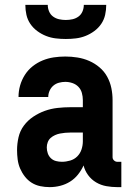

<svg xmlns="http://www.w3.org/2000/svg" viewBox="-20 -760 540 788"><path d="M184 8Q164 8 145 4Q126 0 110 -10Q94 -20 82 -35.5Q70 -51 62.5 -68.5Q55 -86 52.5 -105.5Q50 -125 50 -144Q50 -170 56 -196.5Q62 -223 78 -244.5Q94 -266 116.5 -281Q139 -296 164 -305Q189 -314 216 -317Q243 -320 269 -320H320V-349Q320 -364 316 -378.5Q312 -393 302 -403.5Q292 -414 277.5 -419Q263 -424 248 -424Q235 -424 222 -420.5Q209 -417 199 -408.5Q189 -400 183.5 -387.5Q178 -375 178 -362H56Q56 -386 62.5 -409Q69 -432 82 -452.5Q95 -473 114 -488Q133 -503 155 -512Q177 -521 200.5 -524.5Q224 -528 248 -528Q273 -528 298 -524Q323 -520 346 -510Q369 -500 388.5 -483.5Q408 -467 420 -445Q432 -423 437 -398.5Q442 -374 442 -349V-115Q442 -107 448 -101.5Q454 -96 461 -96H478V8H461Q439 8 416.5 4Q394 0 374.5 -11.5Q355 -23 341.5 -41.5Q328 -60 323 -81Q314 -61 300 -43.5Q286 -26 267.5 -14.5Q249 -3 227.5 2.5Q206 8 184 8ZM234 -96Q251 -96 268 -101Q285 -106 297 -118Q309 -130 314.5 -146.5Q320 -163 320 -180V-216H269Q258 -216 247.5 -215Q237 -214 226.5 -212Q216 -210 206 -205.5Q196 -201 188 -194Q180 -187 176 -176.5Q172 -166 172 -155Q172 -143 176 -131Q180 -119 189 -110.5Q198 -102 210 -99Q222 -96 234 -96ZM250 -600Q229 -600 208.5 -602.5Q188 -605 169 -612.5Q150 -620 133 -632.5Q116 -645 104.5 -662Q93 -679 88.5 -699Q84 -719 84 -740H176Q176 -726 181.5 -713Q187 -700 198 -692Q209 -684 222.5 -681Q236 -678 250 -678Q264 -678 277.5 -681Q291 -684 302 -692Q313 -700 318.5 -713Q324 -726 324 -740H416Q416 -719 411.5 -699Q407 -679 395.5 -662Q384 -645 367 -632.5Q350 -620 331 -612.5Q312 -605 291.5 -602.5Q271 -600 250 -600Z"/></svg>

Font: Iosevka SS18 Extrabold
Style: Regular
Weight: 800
Monospace: yes
Designer: Belleve Invis
Foundry: Belleve Invis
Version: Version 25.1.1; ttfautohint (v1.8.4)